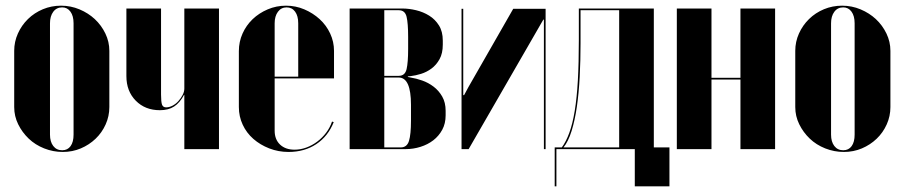

<svg xmlns="http://www.w3.org/2000/svg" viewBox="-20 -525 3185 676"><path d="M195 -505Q229 -505 260 -492Q291 -479 314 -457.5Q337 -436 351 -407Q365 -378 365 -346V-148Q365 -116 352 -87Q339 -58 316.5 -36.5Q294 -15 264.5 -2.5Q235 10 201 10Q167 10 135.5 -2.5Q104 -15 81 -37Q58 -59 44 -87.5Q30 -116 30 -148V-346Q30 -378 43 -407Q56 -436 78.5 -458Q101 -480 131 -492.5Q161 -505 195 -505ZM199 -499Q179 -499 167.5 -483.5Q156 -468 156 -443V-51Q156 -26 167.5 -11Q179 4 199 4Q218 4 228.5 -10.5Q239 -25 239 -51V-443Q239 -469 228 -484Q217 -499 199 -499Z M628 -191Q613 -163 593 -150Q573 -137 543 -137Q491 -137 458 -170.5Q425 -204 425 -257V-495H547V-192Q547 -166 550.5 -156.5Q554 -147 565 -147Q576 -147 587.5 -153Q599 -159 608 -169Q617 -179 623 -190.5Q629 -202 629 -213V-495H751V0H629V-191Z M821 -345Q821 -378 834 -407Q847 -436 869.5 -457.5Q892 -479 922.5 -492Q953 -505 987 -505Q1021 -505 1051.5 -492Q1082 -479 1105.5 -457.5Q1129 -436 1142.5 -407Q1156 -378 1156 -346V-249H947V-65Q947 -34 966 -16Q985 2 1017 2Q1038 2 1058.5 -5.5Q1079 -13 1097 -26.5Q1115 -40 1128.5 -58Q1142 -76 1149 -97L1155 -95Q1135 -45 1093.5 -17.5Q1052 10 996 10Q960 10 928 -2.5Q896 -15 872 -36Q848 -57 834.5 -86Q821 -115 821 -148ZM1030 -255V-443Q1030 -469 1019 -484Q1008 -499 989 -499Q970 -499 958.5 -483.5Q947 -468 947 -443V-255Z M1539 -368Q1539 -337 1527.5 -316.5Q1516 -296 1499 -283.5Q1482 -271 1462.5 -265Q1443 -259 1426 -257L1416 -256V-254L1426 -252Q1445 -249 1466.5 -241.5Q1488 -234 1506.5 -220Q1525 -206 1537 -185Q1549 -164 1549 -135V-119Q1549 -90 1537 -68Q1525 -46 1505.5 -31Q1486 -16 1460.5 -8Q1435 0 1409 0H1211V-495H1397Q1420 -495 1445 -489Q1470 -483 1491 -470Q1512 -457 1525.5 -435.5Q1539 -414 1539 -382ZM1384 -258Q1406 -258 1411.5 -281.5Q1417 -305 1417 -353V-395Q1417 -443 1411.5 -466Q1406 -489 1384 -489H1333V-258ZM1427 -156Q1427 -252 1384 -252H1333V-6H1391Q1413 -6 1420 -29Q1427 -52 1427 -100Z M1901 -494V0H1895V-456H1893L1630 0H1605V-494H1611V-190H1614L1629 -218L1787 -494Z M1933 131V-6H1958Q1973 -26 1984.5 -57.5Q1996 -89 2003.5 -134.5Q2011 -180 2014.5 -241.5Q2018 -303 2018 -384V-495H2282V-6H2337V131H2215V0H1939V131ZM2160 -6V-489H2024V-373Q2024 -312 2021 -254.5Q2018 -197 2011 -149Q2004 -101 1992.5 -64Q1981 -27 1964 -6Z M2485 -495V-251H2587V-495H2709V0H2587V-245H2485V0H2363V-495Z M2945 -505Q2979 -505 3010 -492Q3041 -479 3064 -457.5Q3087 -436 3101 -407Q3115 -378 3115 -346V-148Q3115 -116 3102 -87Q3089 -58 3066.5 -36.5Q3044 -15 3014.5 -2.5Q2985 10 2951 10Q2917 10 2885.5 -2.5Q2854 -15 2831 -37Q2808 -59 2794 -87.5Q2780 -116 2780 -148V-346Q2780 -378 2793 -407Q2806 -436 2828.5 -458Q2851 -480 2881 -492.5Q2911 -505 2945 -505ZM2949 -499Q2929 -499 2917.5 -483.5Q2906 -468 2906 -443V-51Q2906 -26 2917.5 -11Q2929 4 2949 4Q2968 4 2978.5 -10.5Q2989 -25 2989 -51V-443Q2989 -469 2978 -484Q2967 -499 2949 -499Z"/></svg>

Font: Moniqa Black Display
Style: Regular
Weight: 900
Designer: Rajesh Rajput
Foundry: Rajesh Rajput
Version: Version 1.000